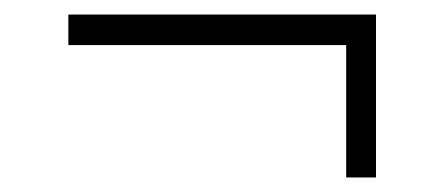

<svg xmlns="http://www.w3.org/2000/svg" viewBox="-20 -296 611 264"><path d="M456 -52V-234H74V-276H497V-52Z"/></svg>

Font: Saira Expanded ExtraLight
Style: Regular
Weight: 250
Width: 7
Designer: Hector Gatti with collaboration of the Omnibus-Type team
Foundry: Omnibus-Type
Version: Version 1.101